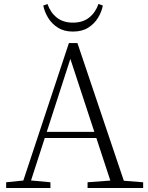

<svg xmlns="http://www.w3.org/2000/svg" viewBox="-20 -947 747 967"><path d="M198 -919 219 -927Q234 -884 266 -858.5Q298 -833 347 -833Q397 -833 429 -858.5Q461 -884 476 -927L498 -919Q492 -888 474 -858Q456 -828 425 -808Q394 -788 347 -788Q302 -788 271 -808Q240 -828 222 -858Q204 -888 198 -919ZM11 0V-29L109 -39H126L234 -29V0ZM85 0 327 -730H370L616 0H548L324 -682H344L340 -668L124 0ZM192 -252 194 -283H493L495 -252ZM421 0V-29L554 -39H574L701 -29V0Z"/></svg>

Font: Source Han Serif JP VF
Style: Regular
Weight: 250
Designer: Ryoko NISHIZUKA 西塚涼子 (kana & ideographs); Frank Grießhammer (Latin, Greek & Cyrillic); Wenlong ZHANG 张文龙 (bopomofo); San
Foundry: Adobe
Version: Version 2.001;hotconv 1.1.0;makeotfexe 2.6.0